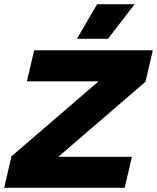

<svg xmlns="http://www.w3.org/2000/svg" viewBox="-42 -901 753 921"><path d="M424 -881H604L476 -715H327ZM-22 0 13 -151 431 -511H87L122 -660H691L656 -509L238 -149H591L556 0Z"/></svg>

Font: Elaine Sans ExtraBold
Style: Italic
Weight: 800
Italic angle: -13°
Designer: Wei Huang
Foundry: Wei Huang
Version: Version 2.001;December 24, 2019;FontCreator 12.0.0.2547 64-b